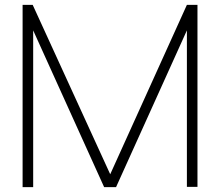

<svg xmlns="http://www.w3.org/2000/svg" viewBox="-20 -770 906 790"><path d="M792.5 -1H749V-645L457.5 0H408.5L116.5 -645V0H73V-750H114.5L433.5 -53L749 -750H792.5Z"/></svg>

Font: Russisch Sans ExtraLight
Style: Regular
Weight: 200
Width: 4
Designer: Michael Sharanda (font) & Cristiano Sobral (main changes)
Foundry: Michael Sharanda
Version: Version 2.00;September 8, 2020;FontCreator 13.0.0.2681 64-bi